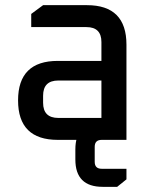

<svg xmlns="http://www.w3.org/2000/svg" viewBox="-20 -542 584 744"><path d="M204 0Q50 0 50 -153Q50 -306 204 -306H373V-379Q373 -437 315 -437H101V-488L147 -522H317Q470 -522 470 -369V0ZM147 -144Q147 -85 206 -85H373V-230H206Q147 -230 147 -171ZM272 37Q272 -69 378 -69H401V0H374Q347 0 347 27V85Q347 112 374 112H470V153L434 182H378Q272 182 272 76Z"/></svg>

Font: Oxanium ExtraLight Medium
Style: Regular
Weight: 500
Version: Version 2.000